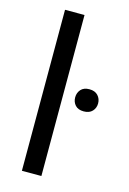

<svg xmlns="http://www.w3.org/2000/svg" viewBox="-116 -807 582 864"><g transform="rotate(15 175.5 -375.0)"><path d="M167 -750V0H76.2V-750ZM222.2 -381.3Q222.2 -402.8 235.6 -418Q249 -433.1 275.4 -433.1Q301.3 -433.1 315.2 -418Q329.1 -402.8 329.1 -381.3Q329.1 -359.9 315.2 -345Q301.3 -330.1 275.4 -330.1Q249 -330.1 235.6 -345Q222.2 -359.9 222.2 -381.3Z"/></g></svg>

Font: Vazirmatn UI FD
Style: Regular
Weight: 400
Designer: Saber Rastikerdar
Foundry: Saber Rastikerdar
Version: Version 33.003